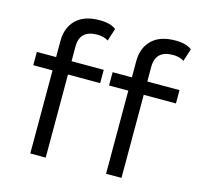

<svg xmlns="http://www.w3.org/2000/svg" viewBox="-106 -849 998 962"><g transform="rotate(15 393.0 -367.5)"><path d="M303 -662Q212 -662 212 -576V-500H379V-431H212V0H132V-431H32V-500H132V-584Q132 -653 174 -694Q216 -735 296 -735Q353 -735 381 -712L360 -647Q336 -662 303 -662ZM605 -576V-500H772V-431H605V0H525V-431H425V-500H525V-584Q525 -653 567 -694Q609 -735 689 -735Q746 -735 774 -712L753 -647Q729 -662 696 -662Q605 -662 605 -576Z"/></g></svg>

Font: Elaine Sans
Style: Regular
Weight: 400
Designer: Wei Huang
Foundry: Wei Huang
Version: Version 2.001;December 24, 2019;FontCreator 12.0.0.2547 64-b